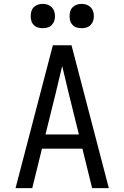

<svg xmlns="http://www.w3.org/2000/svg" viewBox="-20 -968 640 988"><path d="M60 0 188 -490 252 -735H348L412 -490L540 0H454L404 -203H196L146 0ZM214 -276H386L333 -490Q325 -525 316.5 -559.5Q308 -594 300 -628Q292 -594 283.5 -559.5Q275 -525 267 -490ZM400 -823Q387 -823 375 -826.5Q363 -830 354 -839Q345 -848 341.5 -860Q338 -872 338 -885Q338 -898 341.5 -910Q345 -922 354 -931Q363 -940 375 -944Q387 -948 400 -948Q413 -948 425 -944Q437 -940 446 -931Q455 -922 459 -910Q463 -898 463 -885Q463 -872 459 -860Q455 -848 446 -839Q437 -830 425 -826.5Q413 -823 400 -823ZM200 -823Q187 -823 175 -826.5Q163 -830 154 -839Q145 -848 141.5 -860Q138 -872 138 -885Q138 -898 141.5 -910Q145 -922 154 -931Q163 -940 175 -944Q187 -948 200 -948Q213 -948 225 -944Q237 -940 246 -931Q255 -922 259 -910Q263 -898 263 -885Q263 -872 259 -860Q255 -848 246 -839Q237 -830 225 -826.5Q213 -823 200 -823Z"/></svg>

Font: Monocode
Style: Regular
Weight: 400
Designer: Belleve Invis
Foundry: Belleve Invis
Version: Version 16.1.0; ttfautohint (v1.8.4)